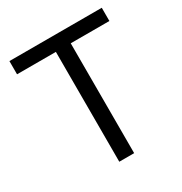

<svg xmlns="http://www.w3.org/2000/svg" viewBox="-169 -855 934 983"><g transform="rotate(-30 297.5 -364.0)"><path d="M24.4 -649.4V-727.5H570.3V-649.4H341.8V0H253.9V-649.4Z"/></g></svg>

Font: Inter Tight
Style: Regular
Weight: 400
Designer: Rasmus Andersson
Foundry: rsms
Version: Version 3.002